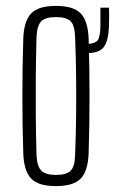

<svg xmlns="http://www.w3.org/2000/svg" viewBox="-20 -626 391 652"><path d="M170 6Q110 6 85.5 -20Q61 -46 59 -106Q56 -199 56 -299.5Q56 -400 59 -494Q61 -554 85.5 -580Q110 -606 170 -606Q230 -606 254.5 -580Q279 -554 281 -494Q284 -401 284 -300Q284 -199 281 -106Q279 -46 254.5 -20Q230 6 170 6ZM170 -32Q205 -32 219.5 -46Q234 -60 235 -98Q238 -175 238.5 -237.5Q239 -300 238.5 -362Q238 -424 235 -501Q234 -540 219.5 -554Q205 -568 170 -568Q135 -568 120.5 -554Q106 -540 104 -501Q102 -424 101.5 -362Q101 -300 101.5 -237.5Q102 -175 104 -98Q106 -60 121 -46Q136 -32 170 -32ZM279 -446Q273 -446 266 -448V-478Q270 -478 273 -477.5Q276 -477 279 -477Q303 -478 311.5 -489Q320 -500 321 -536Q321 -545 321 -565Q321 -585 321 -600H350Q351 -587 350.5 -566.5Q350 -546 350 -535Q348 -487 332.5 -466.5Q317 -446 279 -446Z"/></svg>

Font: Big Shoulders Display Light
Style: Regular
Weight: 300
Designer: Patric King
Foundry: XO Type Co
Version: Version 1.000; ttfautohint (v1.8.2)